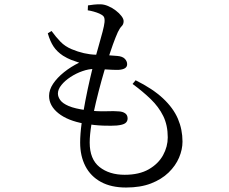

<svg xmlns="http://www.w3.org/2000/svg" viewBox="-20 -803 1040 871"><path d="M551.8 47.7Q484.4 47.7 437.8 22.3Q391.2 -3.2 367.4 -49.2Q343.6 -95.3 343.6 -155.9Q343.6 -194.1 350.3 -243.9Q357 -293.7 367.3 -346.3Q377.5 -399 388.3 -445.6Q399.1 -492.2 407.3 -522.6Q418 -561 428 -596.2Q438.1 -631.4 445.4 -659.2Q452.7 -687.1 454.2 -702.3Q455.8 -720.8 450.1 -728.2Q444.3 -735.5 430.8 -741.4Q418.8 -746.6 404.4 -750.6Q389.9 -754.6 378.1 -756.2L379.1 -778.5Q392 -780.8 405.7 -782.1Q419.5 -783.5 434.4 -783.5Q451.9 -783.5 470.4 -775.6Q488.9 -767.8 505 -755.5Q521.1 -743.3 530.9 -730.3Q540.8 -717.3 540.8 -707.1Q540.8 -692.8 532.1 -684.3Q523.5 -675.8 514.5 -657.1Q503.9 -633.5 492.2 -601.1Q480.6 -568.6 463.7 -515.5Q453.7 -484.4 440.7 -437.9Q427.8 -391.5 415.3 -339.4Q402.7 -287.4 394.8 -239Q386.9 -190.6 386.9 -156.3Q386.9 -80.8 431.4 -45.4Q475.9 -10.1 545.7 -10.1Q611.7 -10.1 655.1 -35.1Q698.5 -60.2 719.8 -99.1Q741 -138 741 -179.7Q741 -235.1 720.5 -276.7Q700.1 -318.2 664.1 -353Q628.2 -387.8 581.4 -422.2L595.2 -438.9Q672.7 -400.5 719.4 -356.8Q766 -313.2 787 -264.4Q807.9 -215.5 807.9 -160.7Q807.9 -124.7 792.3 -88Q776.7 -51.3 744.9 -20.3Q713 10.6 665.1 29.2Q617.2 47.7 551.8 47.7ZM509.6 -233.6Q487.4 -231.8 448.4 -233.1Q409.3 -234.4 362.6 -242.1Q287.2 -255.4 244.9 -289.3Q202.6 -323.2 202.6 -368.1Q202.6 -395.5 220.9 -423Q239.3 -450.5 270.5 -475.5Q301.7 -500.5 339.2 -518.7Q320.1 -524.7 302.7 -531.5Q285.3 -538.3 265.6 -550.5Q238.5 -568.5 222.9 -592Q207.3 -615.4 196.8 -651.9L213.9 -662.4Q233.3 -635.5 254.2 -613.9Q275.1 -592.3 305.4 -579.7Q361.8 -556.2 414.8 -554.8Q467.8 -553.4 512.3 -549.2Q535.6 -547.3 546.2 -536.3Q556.8 -525.3 556.8 -511.7Q556.8 -499.9 547 -493.6Q537.1 -487.3 518.6 -486.1Q507.1 -485.6 486 -486.6Q464.9 -487.6 443.3 -489Q421.8 -490.3 407.5 -490.3Q382.5 -490.3 353.7 -480.2Q325 -470.2 299.7 -453.5Q274.4 -436.9 258.6 -417.3Q242.7 -397.6 242.7 -378.7Q242.7 -363.8 253.4 -348.9Q264.1 -333.9 291.7 -322Q319.4 -310.2 370.5 -303.2Q421.6 -296.9 460.6 -298.3Q499.6 -299.7 519.1 -297.7Q537.1 -296.7 548 -288.8Q558.9 -280.9 558.9 -265.5Q558.9 -252.1 548.4 -244.2Q537.8 -236.3 509.6 -233.6Z"/></svg>

Font: Noto Serif KR ExtraLight
Style: Regular
Weight: 200
Designer: Ryoko NISHIZUKA 西塚涼子 (kana & ideographs); Frank Grießhammer (Latin, Greek & Cyrillic); Wenlong ZHANG 张文龙 (bopomofo); San
Foundry: Adobe
Version: Version 2.002-H1;hotconv 1.1.0;makeotfexe 2.6.0